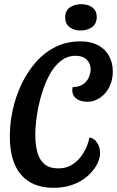

<svg xmlns="http://www.w3.org/2000/svg" viewBox="-20 -878 560 919"><path d="M236 21Q135 21 81 -41.5Q27 -104 27 -225Q27 -286 40.5 -349.5Q54 -413 81.5 -472Q109 -531 149.5 -578Q190 -625 244 -652.5Q298 -680 366 -680Q415 -680 449.5 -661.5Q484 -643 502 -610Q520 -577 520 -536Q520 -494 503 -461Q486 -428 458 -409.5Q430 -391 399 -391Q365 -391 345.5 -406Q326 -421 326 -445Q326 -457 328 -462Q329 -462 330 -461.5Q331 -461 332 -461Q365 -463 383 -478.5Q401 -494 407.5 -513.5Q414 -533 414 -544Q414 -574 395 -592.5Q376 -611 342 -611Q302 -611 270.5 -586Q239 -561 216.5 -519Q194 -477 179 -426.5Q164 -376 156.5 -325Q149 -274 149 -232Q149 -187 158.5 -150.5Q168 -114 192 -93Q216 -72 260 -72Q293 -72 318.5 -86Q344 -100 362.5 -122.5Q381 -145 392.5 -171Q404 -197 408 -220Q430 -217 444.5 -195.5Q459 -174 459 -146Q459 -120 444 -91Q429 -62 400 -36Q371 -10 329.5 5.5Q288 21 236 21ZM365 -732Q334 -732 313 -748Q292 -764 292 -795Q292 -827 314.5 -842.5Q337 -858 368 -858Q401 -858 422 -842.5Q443 -827 443 -797Q443 -764 420.5 -748Q398 -732 365 -732Z"/></svg>

Font: Sansita Swashed Light
Style: Regular
Weight: 400
Version: Version 1.003